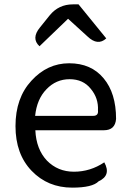

<svg xmlns="http://www.w3.org/2000/svg" viewBox="-20 -847 594 880"><path d="M311 13Q199 13 125 -64Q51 -141 51 -269Q51 -398 124 -477Q197 -557 297 -557Q398 -557 455 -488Q512 -420 512 -302Q508 -250 456 -250H142Q146 -163 195 -111Q245 -60 319 -60Q394 -60 458 -103Q491 -43 432 -16Q404 13 311 13ZM141 -316H407Q432 -316 429 -341Q432 -397 396 -440Q361 -484 299 -484Q237 -484 193 -438Q149 -393 141 -316ZM161 -635Q122 -671 163 -721L208 -777Q249 -827 314 -827H340L467 -671Q428 -635 381 -680L292 -761L161 -635Z"/></svg>

Font: Swei Toothpaste CJK TC
Style: Regular
Weight: 400
Version: Version 1.0